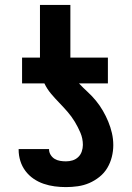

<svg xmlns="http://www.w3.org/2000/svg" viewBox="-20 -755 540 783"><path d="M249 8Q226 8 203 5Q180 2 158 -5.5Q136 -13 117 -26Q98 -39 84 -57.5Q70 -76 63 -98.5Q56 -121 56 -144V-147H180V-146Q180 -134 186.5 -123.5Q193 -113 203 -107Q213 -101 225 -99Q237 -97 249 -97Q263 -97 276 -101Q289 -105 299 -114.5Q309 -124 313.5 -137.5Q318 -151 318 -164Q318 -190 308 -213.5Q298 -237 285 -258.5Q272 -280 255.5 -299Q239 -318 221.5 -336Q204 -354 188 -373Q172 -392 161 -415H70V-520H143V-735H267V-520H420V-415H302Q319 -397 337.5 -380Q356 -363 371.5 -344Q387 -325 399.5 -303.5Q412 -282 421.5 -259Q431 -236 436.5 -212Q442 -188 442 -163Q442 -139 436 -115Q430 -91 417.5 -70Q405 -49 385.5 -33.5Q366 -18 344 -8.5Q322 1 297.5 4.5Q273 8 249 8Z"/></svg>

Font: Iosevka Extrabold
Style: Regular
Weight: 800
Monospace: yes
Designer: Belleve Invis
Foundry: Belleve Invis
Version: Version 32.5.0; ttfautohint (v1.8.4)